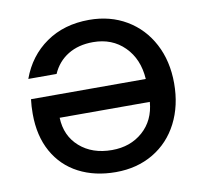

<svg xmlns="http://www.w3.org/2000/svg" viewBox="-79 -790 942 883"><g transform="rotate(-10 392.0 -348.5)"><path d="M392 -704Q490 -704 566 -659Q642 -614 684.5 -533.5Q727 -453 727 -349Q727 -245 685.5 -164Q644 -83 568 -38Q492 7 393 7Q295 7 220 -32Q145 -71 103.5 -145.5Q62 -220 62 -323Q62 -359 66 -391H602Q596 -485 538.5 -542.5Q481 -600 392 -600Q324 -600 275 -570Q226 -540 202 -485H70Q107 -587 191 -645.5Q275 -704 392 -704ZM393 -96Q479 -96 537 -147Q595 -198 602 -284H181Q184 -199 242.5 -147.5Q301 -96 393 -96Z"/></g></svg>

Font: Fz Poppins Med
Style: Regular
Weight: 500
Designer: Ninad Kale (Devanagari), Jonny Pinhorn (Latin)
Foundry: Indian Type Foundry
Version: Vit hóa bi Vntype.Com & FontZin.Com